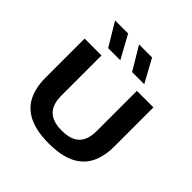

<svg xmlns="http://www.w3.org/2000/svg" viewBox="-204 -979 1162 1162"><g transform="rotate(45 377.0 -398.0)"><path d="M378.5 7.5Q274.5 7.5 209.2 -23.5Q144 -54.5 113.2 -114.5Q82.5 -174.5 82.5 -262V-595H227V-253.5Q227 -175.5 264.5 -139.2Q302 -103 378.5 -103Q455.5 -103 492.8 -139.2Q530 -175.5 530 -253.5V-595H671.5V-262Q671.5 -174.5 641 -114.5Q610.5 -54.5 545.5 -23.5Q480.5 7.5 378.5 7.5ZM429 -655 340.5 -803H452L533 -655ZM224 -655 135.5 -803H247L328 -655Z"/></g></svg>

Font: Encode Sans SC Expanded SemiBold
Style: Regular
Weight: 600
Width: 7
Designer: Multiple Designers
Foundry: Impallari Type
Version: Version 3.002